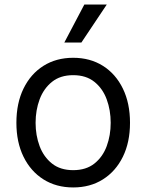

<svg xmlns="http://www.w3.org/2000/svg" viewBox="-20 -804 636 835"><path d="M298.3 11.2Q224.6 11.2 168.9 -23.9Q113.3 -59.1 82.3 -122.3Q51.3 -185.5 51.3 -270Q51.3 -355.5 82.3 -418.9Q113.3 -482.4 168.9 -517.6Q224.6 -552.7 298.3 -552.7Q372.1 -552.7 427.7 -517.6Q483.4 -482.4 514.4 -418.7Q545.4 -355 545.4 -270Q545.4 -185.5 514.4 -122.3Q483.4 -59.1 427.7 -23.9Q372.1 11.2 298.3 11.2ZM298.3 -64Q354.5 -64 390.6 -92.8Q426.8 -121.6 444.1 -168.5Q461.4 -215.3 461.4 -270Q461.4 -324.7 444.1 -371.8Q426.8 -418.9 390.6 -448Q354.5 -477.1 298.3 -477.1Q242.2 -477.1 206.1 -448Q169.9 -418.9 152.3 -371.8Q134.8 -324.7 134.8 -270Q134.8 -215.3 152.3 -168.5Q169.9 -121.6 206.1 -92.8Q242.2 -64 298.3 -64ZM259.8 -619.1 346.7 -784.2H444.3L334 -619.1Z"/></svg>

Font: Sahel VF Regular
Style: Regular
Weight: 400
Foundry: Saber Rastikerdar (saber.rastikerdar@gmail.com)
Version: Version 3.4.0